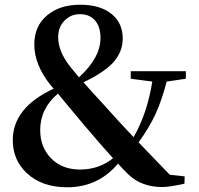

<svg xmlns="http://www.w3.org/2000/svg" viewBox="-20 -776 843 812"><path d="M264 16Q158 16 94 -43Q34 -99 34 -183Q34 -321 207 -401L194 -416Q125 -502 125 -588Q125 -665 178.5 -710.5Q232 -756 319 -756Q405 -756 453 -716Q499 -678 499 -613Q499 -556 458 -511Q419 -469 333 -428Q368 -388 420 -332Q480 -264 545 -196Q603 -297 624 -431L533 -443V-475H766V-443L685 -431Q664 -351 638 -294Q610 -234 566 -174Q590 -149 643 -94Q678 -57 698 -37L761 -30L760 1Q696 15 666 15Q580 15 524 -37Q493 -68 479 -84Q395 16 264 16ZM318 -59Q399 -59 458 -107Q420 -148 353 -227Q344 -237 340 -242Q308 -280 263 -334Q237 -365 225 -380Q150 -317 150 -226Q150 -153 196.5 -106Q243 -59 318 -59ZM314 -449Q405 -532 405 -615Q405 -663 382 -689.5Q359 -716 318 -716Q279 -716 252.5 -688.5Q226 -661 226 -619Q226 -561 273 -499Q283 -486 304 -461Q310 -453 314 -449Z"/></svg>

Font: GenRyuMin TW B
Style: Regular
Weight: 700
Version: Version 1.501;PS 1;hotconv 16.6.51;makeotf.lib2.5.65220